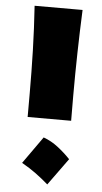

<svg xmlns="http://www.w3.org/2000/svg" viewBox="-58 -871 487 919"><g transform="rotate(5 185.5 -411.5)"><path d="M83.5 -301.8V-416.5Q83.5 -516.6 80.6 -622.1Q77.6 -727.5 70.3 -835H300.8Q292 -629.4 292 -423.3L292.5 -301.8ZM168.5 -210.9Q206.1 -197.3 238.8 -171.9Q271.5 -146.5 298.8 -117.7L205.1 11.7Q176.8 -13.2 145.3 -36.4Q113.8 -59.6 76.2 -80.6Z"/></g></svg>

Font: Pinar-DS1-FD Black
Style: Regular
Weight: 900
Designer: Amin Abedi
Version: Version 2.000